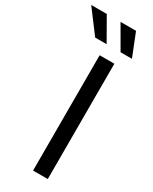

<svg xmlns="http://www.w3.org/2000/svg" viewBox="-328 -996 836 1049"><g transform="rotate(30 90.0 -471.0)"><path d="M180.7 -727.5V0H87.9V-727.5ZM178.7 -798.8 95.7 -942.4H193.4L250.5 -798.8ZM18.6 -798.8 -89.4 -942.4H8.8L90.8 -798.8Z"/></g></svg>

Font: Inter Variable
Style: Regular
Weight: 400
Designer: Rasmus Andersson
Foundry: rsms
Version: Version 4.001;git-9221beed3